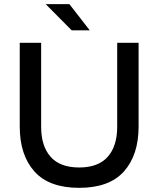

<svg xmlns="http://www.w3.org/2000/svg" viewBox="-20 -894 762 924"><path d="M647 -688V-285Q647 -148 576.5 -69Q506 10 361 10Q216 10 145.5 -69Q75 -148 75 -285V-688H178V-284Q178 -191 223.5 -139.5Q269 -88 361 -88Q453 -88 498.5 -139.5Q544 -191 544 -284V-688ZM314 -874 412 -748H325L200 -874Z"/></svg>

Font: Roundo Medium
Style: Regular
Weight: 500
Designer: Namrata Goyal (Gurmukhi), Shiva Nallaperumal (Latin)
Foundry: Indian Type Foundry
Version: Version 1.000;PS 1.0;hotconv 1.0.88;makeotf.lib2.5.647800